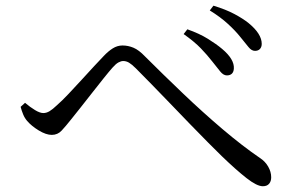

<svg xmlns="http://www.w3.org/2000/svg" viewBox="-20 -722 1040 673"><path d="M873.8 -543.7Q861.7 -543.7 851.1 -557Q840.5 -570.4 822.8 -591.9Q805.1 -614.3 778.7 -638.4Q752.4 -662.5 715.3 -685.4L728.2 -702.1Q771.9 -688.8 802.3 -672.5Q832.7 -656.2 851.4 -641Q897.4 -603.3 897.4 -568.3Q897.4 -557.2 891.2 -550.4Q884.9 -543.7 873.8 -543.7ZM775.3 -457.7Q763.1 -457.7 752 -471.4Q740.8 -485 724.3 -506.2Q706.4 -529.2 684.1 -552.4Q661.7 -575.7 623.7 -602.6L636.7 -619.3Q678.7 -604.6 708.9 -585.8Q739 -567.1 758.5 -550.6Q802.1 -514.1 799.7 -481.2Q798.9 -469.5 792.6 -463.6Q786.2 -457.7 775.3 -457.7ZM901.4 -69.2Q880.5 -69.2 844.1 -97.7Q807.7 -126.2 757.4 -174.7Q738.8 -193.1 709.4 -222.4Q680.1 -251.7 645.9 -287.2Q611.7 -322.7 576.6 -359.1Q541.5 -395.5 510.2 -427.6Q478.8 -459.7 456.2 -482.4Q441.9 -496.6 432.1 -502.4Q422.3 -508.1 411.9 -508.1Q404.2 -508.1 395.1 -503.1Q386 -498.2 374.2 -484.8Q362.2 -471.2 343.2 -447.5Q324.3 -423.9 303.1 -396.8Q281.9 -369.7 262 -344.5Q242 -319.4 228.1 -302Q209.9 -279.1 196 -264.2Q182.1 -249.2 161.4 -249.2Q141.6 -249.2 116.1 -264.6Q90.7 -280 75.2 -298Q66.6 -307.9 61.3 -320.7Q56 -333.5 52.3 -347.5L67.8 -361.6Q85.7 -346.4 102.8 -336.1Q119.9 -325.7 131.9 -325.7Q142.9 -325.7 153.9 -332.4Q165 -339.2 179.4 -353Q197.1 -368.4 219.6 -392.2Q242.1 -416 265.8 -441.9Q289.5 -467.7 310.4 -490.5Q331.3 -513.3 343.7 -525.8Q359.2 -542.3 375.2 -552.4Q391.3 -562.6 409.5 -562.6Q429 -562.6 447.9 -554.7Q466.8 -546.8 488.5 -524Q551.8 -460.8 621.2 -394.6Q690.6 -328.4 760 -269.4Q829.5 -210.4 891.2 -168.2Q909.4 -156.5 920 -138.1Q930.6 -119.7 930.6 -100.6Q930.6 -86.4 923.2 -77.8Q915.8 -69.2 901.4 -69.2Z"/></svg>

Font: Noto Serif SC ExtraLight
Style: Regular
Weight: 200
Designer: Ryoko NISHIZUKA 西塚涼子 (kana & ideographs); Frank Grießhammer (Latin, Greek & Cyrillic); Wenlong ZHANG 张文龙 (bopomofo); San
Foundry: Adobe
Version: Version 2.002-H1;hotconv 1.1.0;makeotfexe 2.6.0